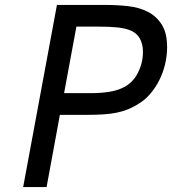

<svg xmlns="http://www.w3.org/2000/svg" viewBox="-20 -759 698 779"><path d="M211 -739H408Q455 -739 500 -734Q545 -729 580 -711Q615 -693 636.5 -659Q658 -625 658 -567Q658 -534 650 -499.5Q642 -465 626.5 -434Q611 -403 588.5 -377Q566 -351 536 -334Q518 -323 498 -315Q478 -307 454 -302Q430 -297 400.5 -295Q371 -293 333 -293H223L169 0H74ZM345 -381Q431 -381 474 -401Q517 -420 538.5 -461.5Q560 -503 560 -548Q560 -582 546 -605Q532 -628 503 -638Q483 -645 453.5 -648Q424 -651 376 -651H290L240 -381Z"/></svg>

Font: Involve Medium Oblique
Style: Italic
Weight: 500
Italic angle: -10.5°
Designer: Stefan Peev
Foundry: Context Ltd.
Version: Version 1.001